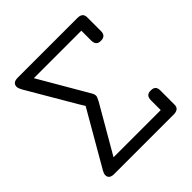

<svg xmlns="http://www.w3.org/2000/svg" viewBox="-167 -735 860 860"><g transform="rotate(-45 262.5 -305.5)"><path d="M40 -585Q40 -610.8 73.2 -610.8H451.2Q484.4 -610.8 483.9 -581.1V-494.1Q483.9 -464.4 454.1 -463.9H452.1Q423.3 -463.9 422.9 -495.1V-558.1H122.1L258.8 -323.2Q263.7 -314.5 263.9 -306.2Q264.2 -297.9 252.9 -277.8L124 -55.2H422.9V-117.2Q422.9 -149.4 452.1 -148.9H455.1Q483.9 -148.9 483.9 -119.1V-32.2Q484.9 -14.2 475.3 -7.1Q465.8 0 451.2 0H70.8Q41 -1 41 -24.9Q41 -33.7 47.9 -45.9L198.2 -306.2Q196.3 -309.1 181.2 -334L48.8 -560.1Q40 -576.2 40 -585Z"/></g></svg>

Font: CMU Typewriter Text
Style: Light
Weight: 200
Version: Version 0.7.0